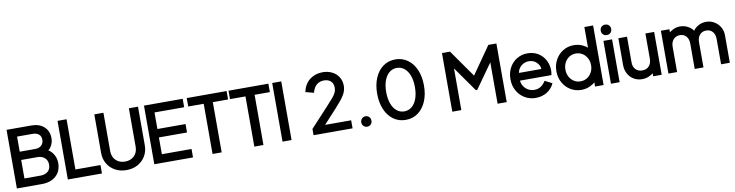

<svg xmlns="http://www.w3.org/2000/svg" viewBox="-21 -1612 9438 2467"><g transform="rotate(-10 4697.5 -378.5)"><path d="M58 -755H381Q485 -755 546.5 -699Q608 -643 608 -550Q608 -501 587.5 -460.5Q567 -420 541 -402Q581 -379 609.5 -330Q638 -281 638 -221Q638 -114 569 -52Q500 10 382 10H58ZM386 -100Q447 -100 483 -132Q519 -164 519 -220Q519 -275 483 -308Q447 -341 386 -341H176V-100ZM379 -449Q429 -449 459 -477Q489 -505 489 -551Q489 -596 459.5 -621Q430 -646 379 -646H176V-449Z M723 -755H841V-100H1168V10H723Z M1203 -251V-755H1322V-253Q1322 -180 1368 -134.5Q1414 -89 1488 -89Q1562 -89 1608 -134.5Q1654 -180 1654 -253V-755H1773V-251Q1773 -173 1736.5 -111Q1700 -49 1635.5 -13.5Q1571 22 1488 22Q1405 22 1340.5 -13.5Q1276 -49 1239.5 -111Q1203 -173 1203 -251Z M1851 -755H2356V-645H1969V-429H2336V-319H1969V-100H2356V10H1851Z M2611 -645H2409V-755H2929V-645H2730V10H2611Z M3156 -645H2954V-755H3474V-645H3275V10H3156Z M3524 -755H3642V10H3524Z M3931 -84 4140 -310 4158 -329Q4221 -398 4249.5 -431.5Q4278 -465 4291.5 -494Q4305 -523 4305 -555Q4305 -611 4272.5 -641.5Q4240 -672 4184 -672Q4128 -672 4088.5 -639.5Q4049 -607 4031 -538L3923 -566Q3945 -669 4016 -724Q4087 -779 4184 -779Q4253 -779 4308 -751.5Q4363 -724 4393.5 -674Q4424 -624 4424 -560Q4424 -498 4388.5 -440Q4353 -382 4268 -290L4100 -107H4440V-2H3931Z M4563 -58Q4563 -87 4582.5 -106.5Q4602 -126 4630 -126Q4658 -126 4677 -106.5Q4696 -87 4696 -58Q4696 -29 4677.5 -9.5Q4659 10 4630 10Q4602 10 4582.5 -9.5Q4563 -29 4563 -58Z M4828 -385Q4828 -501 4866 -590Q4904 -679 4973 -729Q5042 -779 5133 -779Q5224 -779 5293.5 -729Q5363 -679 5401 -590Q5439 -501 5439 -385Q5439 -269 5401 -179.5Q5363 -90 5294 -40Q5225 10 5134 10Q5043 10 4973.5 -40Q4904 -90 4866 -179.5Q4828 -269 4828 -385ZM5134 -101Q5189 -101 5231.5 -135.5Q5274 -170 5297.5 -234.5Q5321 -299 5321 -385Q5321 -471 5297.5 -535Q5274 -599 5231 -633.5Q5188 -668 5133 -668Q5078 -668 5035.5 -633.5Q4993 -599 4969.5 -535Q4946 -471 4946 -385Q4946 -299 4969.5 -234.5Q4993 -170 5036 -135.5Q5079 -101 5134 -101Z M5739 -755H5844L6095 -398L6344 -755H6449V10H6330V-530L6103 -210H6085L5857 -534V10H5739Z M6547 -271Q6547 -354 6582.5 -420Q6618 -486 6680 -523.5Q6742 -561 6819 -561Q6899 -561 6959 -523.5Q7019 -486 7050.5 -424Q7082 -362 7082 -292Q7082 -268 7075 -232H6665Q6667 -194 6689.5 -158.5Q6712 -123 6748.5 -103Q6785 -83 6828 -83Q6920 -83 6975 -175L7070 -127Q7039 -57 6974.5 -17.5Q6910 22 6827 22Q6748 22 6684 -16.5Q6620 -55 6583.5 -121.5Q6547 -188 6547 -271ZM6961 -332Q6959 -381 6918.5 -419.5Q6878 -458 6819 -458Q6761 -458 6718.5 -421Q6676 -384 6669 -332Z M7146 -269Q7146 -351 7182.5 -417.5Q7219 -484 7282 -522.5Q7345 -561 7423 -561Q7484 -561 7533.5 -538Q7583 -515 7599 -496V-767H7713V10H7602V-47Q7589 -28 7537 -3Q7485 22 7423 22Q7345 22 7282 -16.5Q7219 -55 7182.5 -121Q7146 -187 7146 -269ZM7431 -88Q7478 -88 7516 -111.5Q7554 -135 7576.5 -176.5Q7599 -218 7599 -269Q7599 -320 7576.5 -362Q7554 -404 7516 -427.5Q7478 -451 7431 -451Q7384 -451 7346 -427.5Q7308 -404 7286 -362.5Q7264 -321 7264 -269Q7264 -217 7286 -176Q7308 -135 7346 -111.5Q7384 -88 7431 -88Z M7809 -549H7922V10H7809ZM7866 -751Q7896 -751 7915 -732Q7934 -713 7934 -683Q7934 -653 7915 -634Q7896 -615 7866 -615Q7836 -615 7817 -634Q7798 -653 7798 -683Q7798 -713 7817 -732Q7836 -751 7866 -751Z M8004 -202V-549H8117V-212Q8117 -156 8150 -122Q8183 -88 8237 -88Q8291 -88 8324 -123.5Q8357 -159 8357 -220V-549H8471V10H8360V-31Q8353 -20 8310.5 1Q8268 22 8216 22Q8155 22 8107 -6.5Q8059 -35 8031.5 -85.5Q8004 -136 8004 -202Z M8559 -549H8670V-508Q8676 -518 8718 -539.5Q8760 -561 8810 -561Q8868 -561 8915.5 -533Q8963 -505 8980 -474Q8999 -507 9045.5 -534Q9092 -561 9149 -561Q9207 -561 9255 -533Q9303 -505 9331.5 -457Q9360 -409 9360 -349V10H9246V-319Q9246 -381 9214.5 -416Q9183 -451 9132 -451Q9080 -451 9048 -415.5Q9016 -380 9016 -319V10H8902V-319Q8902 -381 8871 -416Q8840 -451 8788 -451Q8737 -451 8704.5 -415.5Q8672 -380 8672 -319V10H8559Z"/></g></svg>

Font: BLUETTI 2.0 Medium
Style: Italic
Weight: 500
Designer: Stijn de Vries
Foundry: tokotype
Version: Version 2.005;October 31, 2023;FontCreator 14.0.0.2814 64-bi